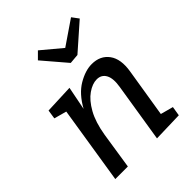

<svg xmlns="http://www.w3.org/2000/svg" viewBox="-224 -928 1058 1058"><g transform="rotate(-45 304.5 -399.5)"><path d="M377 4 432 -340Q442 -399 425.5 -430Q409 -461 372 -461Q338 -461 300 -434.5Q262 -408 231.5 -353.5Q201 -299 187 -214L154 0H56L128 -454L55 -474L63 -527L233 -534L206 -397Q248 -473 305 -506.5Q362 -540 412 -540Q478 -540 512.5 -493Q547 -446 533 -361L487 -76L561 -56L552 -1ZM514 -803 543 -764 392 -631 335 -626 217 -764 256 -803 372 -706Z"/></g></svg>

Font: Bitter Medium
Style: Italic
Weight: 500
Italic angle: -9°
Designer: Sol Matas, and Bitter project Authors
Foundry: Sol Matas
Version: Version 2.001